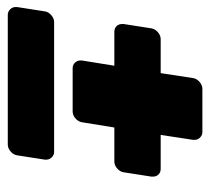

<svg xmlns="http://www.w3.org/2000/svg" viewBox="-46 -558 565 518"><g transform="rotate(90 237.0 -299.5)"><path d="M18.3 -37.5Q10 -37.5 3.8 -43.8Q-2.5 -50 -2.5 -58.3V-62.5L9.2 -137.5Q10.8 -147.5 19.6 -155Q28.3 -162.5 38.3 -162.5H388.3Q396.7 -162.5 402.9 -156.2Q409.2 -150 409.2 -141.7V-137.5L397.5 -62.5Q395.8 -52.5 387.1 -45Q378.3 -37.5 368.3 -37.5ZM84.2 -450H175.8L189.2 -537.5Q190.8 -547.5 199.6 -555Q208.3 -562.5 218.3 -562.5H335Q343.3 -562.5 349.6 -556.2Q355.8 -550 355.8 -541.7V-537.5L342.5 -450H434.2Q443.3 -450 449.2 -444.2Q455 -438.3 455 -429.2V-425L443.3 -350Q441.7 -340 432.9 -332.5Q424.2 -325 414.2 -325H322.5L308.3 -237.5Q306.7 -227.5 297.9 -220Q289.2 -212.5 279.2 -212.5H162.5Q153.3 -212.5 147.5 -218.8Q141.7 -225 141.7 -233.3V-237.5L155.8 -325H64.2Q55 -325 49.2 -330.8Q43.3 -336.7 43.3 -345.8V-350L55 -425Q56.7 -435 65.4 -442.5Q74.2 -450 84.2 -450Z"/></g></svg>

Font: BoonTook Mon
Style: Italic
Weight: 400
Italic angle: -9°
Designer: Sungsit Sawaiwan
Foundry: FontUni
Version: Version 3.0